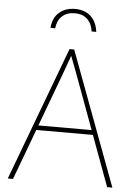

<svg xmlns="http://www.w3.org/2000/svg" viewBox="-61 -978 722 1024"><g transform="rotate(5 300.0 -466.0)"><path d="M452 -271H149L48 0H20L288 -716H313L580 0H552ZM443 -296 334 -592 300 -681Q291 -655 268 -592L158 -296ZM422 -820H397Q392 -861 367 -885Q342 -909 300 -909Q257 -909 231.5 -885Q206 -861 202 -820H177Q181 -874 214.5 -903Q248 -932 299 -932Q351 -932 383 -903Q415 -874 422 -820Z"/></g></svg>

Font: Noto Sans Mono UI Thin
Style: Regular
Weight: 250
Monospace: yes
Designer: Monotype Design team
Foundry: Monotype Imaging Inc.
Version: Version 1.000